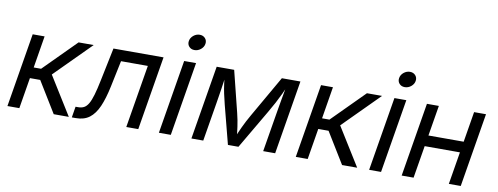

<svg xmlns="http://www.w3.org/2000/svg" viewBox="-62 -1069 3603 1388"><g transform="rotate(10 1739.5 -374.5)"><path d="M30.8 0 120.6 -542.5H208L169.4 -307.6H223.6L457.5 -542.5H568.4L307.1 -280.3L481.4 0H370.6L231.4 -227.1H155.8L118.2 0Z M503.4 0 516.6 -80.6H536.1Q560.5 -80.6 578.4 -90.1Q596.2 -99.6 610.4 -123.5Q624.5 -147.5 637.2 -190.7Q649.9 -233.9 663.6 -301.3L713.4 -542.5H1081.1L991.2 0H903.3L980 -461.9H783.2L743.2 -270.5Q724.1 -178.7 697.8 -118.9Q671.4 -59.1 632.1 -29.5Q592.8 0 533.2 0Z M1142.6 0 1232.4 -542.5H1319.8L1230 0ZM1291.5 -633.3Q1266.6 -633.3 1251.7 -650.1Q1236.8 -667 1240.7 -690.9Q1244.6 -715.3 1265.4 -732.2Q1286.1 -749 1311 -749Q1335.9 -749 1351.1 -732.2Q1366.2 -715.3 1362.3 -690.9Q1358.4 -667 1337.6 -650.1Q1316.9 -633.3 1291.5 -633.3Z M1381.3 0 1471.2 -542.5H1599.6L1674.8 -240.2Q1681.6 -212.9 1686.3 -188.5Q1690.9 -164.1 1694.1 -141.8Q1697.3 -119.6 1699.5 -98.9Q1701.7 -78.1 1703.6 -58.1H1688.5Q1697.3 -79.6 1706.3 -100.3Q1715.3 -121.1 1725.6 -143.1Q1735.8 -165 1748.3 -189.2Q1760.7 -213.4 1776.4 -240.2L1949.7 -542.5H2085.9L1996.1 0H1908.2L1955.1 -282.2Q1959.5 -309.6 1964.6 -338.1Q1969.7 -366.7 1974.6 -395.5Q1979.5 -424.3 1984.9 -452.4Q1990.2 -480.5 1995.1 -506.8H2005.4Q1987.3 -464.8 1970.9 -430.2Q1954.6 -395.5 1936 -360.6Q1917.5 -325.7 1892.1 -282.7L1726.6 0H1649.4L1576.2 -282.7Q1565.4 -325.2 1558.1 -359.6Q1550.8 -394 1546.1 -429Q1541.5 -463.9 1536.6 -506.8H1548.8Q1544.9 -478.5 1541 -450.7Q1537.1 -422.9 1533 -395.5Q1528.8 -368.2 1524.4 -340.1Q1520 -312 1515.1 -282.2L1468.3 0Z M2147.5 0 2237.3 -542.5H2324.7L2286.1 -307.6H2340.3L2574.2 -542.5H2685.1L2423.8 -280.3L2598.1 0H2487.3L2348.1 -227.1H2272.5L2234.9 0Z M2686 0 2775.9 -542.5H2863.3L2773.4 0ZM2835 -633.3Q2810.1 -633.3 2795.2 -650.1Q2780.3 -667 2784.2 -690.9Q2788.1 -715.3 2808.8 -732.2Q2829.6 -749 2854.5 -749Q2879.4 -749 2894.5 -732.2Q2909.7 -715.3 2905.8 -690.9Q2901.9 -667 2881.1 -650.1Q2860.4 -633.3 2835 -633.3Z M3343.8 -318.8 3330.1 -238.3H3030.8L3044.4 -318.8ZM3102.1 -542.5 3012.2 0H2924.8L3014.6 -542.5ZM3448.2 -542.5 3358.4 0H3271L3360.8 -542.5Z"/></g></svg>

Font: Inter 16pt
Style: Italic
Weight: 400
Italic angle: -9.3988°
Version: Version 4.001;git-66647c0bb